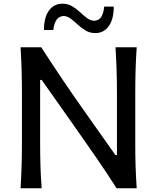

<svg xmlns="http://www.w3.org/2000/svg" viewBox="-20 -1010 843 1030"><path d="M90.3 0Q94.2 -62.5 95.9 -120.8Q97.7 -179.2 97.7 -249.5V-503.9Q97.7 -575.2 95.9 -634Q94.2 -692.9 90.3 -756.3H201.2Q262.2 -662.1 320.6 -575.7Q378.9 -489.3 439 -404.8L599.1 -178.2H607.4V-503.9Q607.4 -575.2 605.5 -634Q603.5 -692.9 599.6 -756.3H713.4Q709 -692.9 707.3 -634Q705.6 -575.2 705.6 -503.9V-249.5Q705.6 -179.2 707.3 -120.8Q709 -62.5 713.4 0H605.5Q554.7 -79.6 496.1 -164.8Q437.5 -250 364.7 -353L203.6 -581.1H195.3V-249.5Q195.3 -179.2 197 -120.8Q198.7 -62.5 203.6 0ZM491.7 -832.5Q462.4 -832.5 439.7 -845.9Q417 -859.4 397.7 -877.4Q378.4 -895.5 360.1 -909.4Q341.8 -923.3 320.8 -924.3Q273.9 -921.4 266.1 -849.1H215.8Q215.8 -916.5 242.7 -953.4Q269.5 -990.2 315.4 -990.2Q344.2 -990.2 366.7 -976.8Q389.2 -963.4 408.7 -945.3Q428.2 -927.2 446.5 -913.3Q464.8 -899.4 485.4 -898.4Q510.7 -900.4 522.7 -918.5Q534.7 -936.5 539.1 -974.6H590.3Q590.3 -907.2 563.5 -869.9Q536.6 -832.5 491.7 -832.5Z"/></svg>

Font: Pinar-DS2-FD Medium
Style: Regular
Weight: 500
Designer: Amin Abedi
Version: Version 3.000